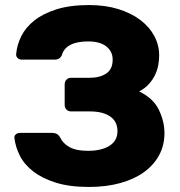

<svg xmlns="http://www.w3.org/2000/svg" viewBox="-20 -730 712 760"><path d="M332 10Q255 10 201 -7Q147 -24 111.5 -51.5Q76 -79 58.5 -114Q41 -149 37 -184Q36 -193 43 -198.5Q50 -204 59 -204H187Q208 -204 218 -186Q229 -162 255.5 -147.5Q282 -133 328 -133Q382 -133 413.5 -153Q445 -173 445 -211Q445 -249 416 -269Q387 -289 335 -289H261Q250 -289 243 -296.5Q236 -304 236 -315V-396Q236 -407 243 -414.5Q250 -422 261 -422H333Q375 -422 400.5 -439Q426 -456 426 -494Q426 -526 401 -546Q376 -566 329 -566Q284 -566 258 -552Q232 -538 225 -512Q217 -494 197 -494H65Q56 -494 49.5 -500.5Q43 -507 44 -516Q47 -552 64 -586.5Q81 -621 115.5 -648.5Q150 -676 203.5 -693Q257 -710 333 -710Q397 -710 448.5 -694Q500 -678 536 -650.5Q572 -623 591 -587Q610 -551 610 -511Q610 -492 606.5 -472.5Q603 -453 594 -434Q585 -415 570 -398Q555 -381 531 -368Q587 -341 609 -295Q631 -249 631 -203Q631 -155 610 -116Q589 -77 550.5 -49Q512 -21 456.5 -5.5Q401 10 332 10Z"/></svg>

Font: Fz Rubik
Style: Bold
Weight: 700
Designer: Hubert and Fischer
Foundry: Hubert and Fischer
Version: Vit hóa bi FontZin.com